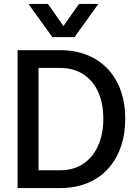

<svg xmlns="http://www.w3.org/2000/svg" viewBox="-20 -952 690 972"><path d="M69 0V-698H284Q360 -698 421 -673.5Q482 -649 525 -603.5Q568 -558 591 -494Q614 -430 614 -351Q614 -271 591 -206.5Q568 -142 525 -95.5Q482 -49 421 -24.5Q360 0 284 0ZM175 -90H284Q352 -90 401 -122.5Q450 -155 476.5 -214Q503 -273 503 -351Q503 -430 476.5 -487.5Q450 -545 401 -576.5Q352 -608 284 -608H175ZM124 -932H223L301 -820L380 -932H478L357 -764H245Z"/></svg>

Font: Azeret Mono Thin
Style: Regular
Weight: 400
Version: Version 1.002